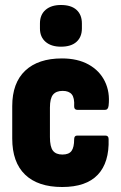

<svg xmlns="http://www.w3.org/2000/svg" viewBox="-20 -741 485 769"><path d="M229 8Q132 8 80.5 -41.5Q29 -91 29 -186V-316Q29 -409 81 -458Q133 -507 228 -507Q291 -507 335 -482.5Q379 -458 400 -415Q421 -372 415 -318Q413 -301 401 -301H290Q277 -301 277 -315Q279 -349 267.5 -363Q256 -377 231 -377Q205 -377 192.5 -362Q180 -347 180 -310V-192Q180 -153 192 -137.5Q204 -122 230 -122Q256 -122 266.5 -136.5Q277 -151 277 -183Q277 -198 289 -198H402Q415 -198 415 -184Q418 -90 371.5 -41Q325 8 229 8ZM224 -554Q185 -554 162.5 -573.5Q140 -593 140 -627V-647Q140 -682 162.5 -701.5Q185 -721 224 -721Q265 -721 286.5 -701.5Q308 -682 308 -647V-627Q308 -593 286.5 -573.5Q265 -554 224 -554Z"/></svg>

Font: Sofia Sans Condensed Black
Style: Regular
Weight: 900
Designer: Botio Nikoltchev, Ani Petrova
Foundry: lettersoup
Version: Version 4.101